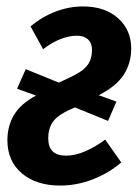

<svg xmlns="http://www.w3.org/2000/svg" viewBox="-20 -563 434 597"><path d="M307 -129 357 -58Q319 -25 269 -5.5Q219 14 167 14Q93 14 48 -24Q3 -62 3 -127Q3 -171 23.5 -205.5Q44 -240 92 -266L33 -287L60 -348L163 -306Q205 -325 225 -337Q245 -349 255.5 -365.5Q266 -382 266 -408Q266 -429 253.5 -440.5Q241 -452 220 -452Q169 -452 114 -410L75 -481Q111 -511 153 -527Q195 -543 238 -543Q306 -543 347 -506.5Q388 -470 388 -412Q388 -367 365 -331Q342 -295 287 -267L342 -247L316 -187L213 -229Q164 -209 147 -187.5Q130 -166 130 -133Q130 -79 185 -79Q214 -79 246 -93Q278 -107 307 -129Z"/></svg>

Font: Fira Sans Extra Condensed Medium
Style: Italic
Weight: 500
Width: 3
Italic angle: -8°
Designer: Carrois Corporate & Edenspiekermann AG
Foundry: Carrois Corporate GbR & Edenspiekermann AG
Version: Version 4.203